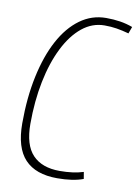

<svg xmlns="http://www.w3.org/2000/svg" viewBox="-82 -765 599 831"><g transform="rotate(10 217.0 -350.0)"><path d="M228 10Q133 10 85.5 -40.5Q38 -91 38 -198Q38 -311 58 -405Q78 -499 114.5 -567Q151 -635 202.5 -672.5Q254 -710 317 -710Q350 -710 378.5 -705.5Q407 -701 434 -691L423 -661Q394 -669 369 -673Q344 -677 316 -677Q262 -677 217.5 -641Q173 -605 140.5 -540Q108 -475 90.5 -388.5Q73 -302 73 -202Q73 -109 114 -66Q155 -23 233 -23Q293 -23 337 -37L342 -7Q297 10 228 10Z"/></g></svg>

Font: Georama SemiCondensed ExtraLight
Style: Italic
Weight: 200
Width: 4
Italic angle: -9°
Designer: Jean-Baptiste Levee
Foundry: Production Type
Version: Version 1.000